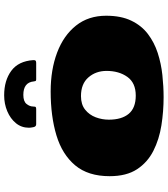

<svg xmlns="http://www.w3.org/2000/svg" viewBox="38 -823 803 919"><g transform="rotate(-90 439.5 -363.5)"><path d="M433.6 18.1Q366.2 18.1 299.3 7.6Q232.4 -2.9 177.2 -30.8Q122.1 -58.6 88.9 -109.1Q55.7 -159.7 55.7 -240.2Q55.7 -343.3 107.7 -405.3Q159.7 -467.3 251.2 -494.9Q342.8 -522.5 461.4 -522.5Q565.4 -522.5 647.5 -491.5Q729.5 -460.4 776.6 -401.1Q823.7 -341.8 823.7 -256.8Q823.7 -185.5 800 -136.5Q776.4 -87.4 736.1 -56.9Q695.8 -26.4 645.3 -10Q594.7 6.3 540 12.2Q485.4 18.1 433.6 18.1ZM441.4 -115.2Q502.4 -115.2 531 -155.5Q559.6 -195.8 559.6 -254.9Q559.6 -306.2 528.6 -341.8Q497.6 -377.4 439 -377.4Q398.9 -377.4 374 -357.4Q349.1 -337.4 337.6 -306.9Q326.2 -276.4 326.2 -244.1Q326.2 -182.6 354.2 -148.9Q382.3 -115.2 441.4 -115.2ZM304.2 -591.8Q293 -591.8 290.3 -605.2Q287.6 -618.7 287.6 -626.5Q287.6 -662.1 309.3 -688.7Q331.1 -715.3 366.5 -730.2Q401.9 -745.1 442.9 -745.1Q513.7 -745.1 560.1 -710.9Q606.4 -676.8 611.3 -605.5Q611.8 -602.1 610.1 -596.9Q608.4 -591.8 596.7 -591.8H519.5Q511.7 -591.8 510.7 -596.4Q509.8 -601.1 509.3 -603.5Q504.4 -653.3 444.8 -653.3Q413.6 -653.3 401.4 -637.9Q389.2 -622.6 389.2 -606.9Q389.2 -602.1 388.2 -596.9Q387.2 -591.8 376 -591.8Z"/></g></svg>

Font: Seymour One
Style: Regular
Weight: 400
Designer: Vernon Adams
Foundry: Vernon Adams
Version: Version 1.100; ttfautohint (v1.8.4.7-5d5b);gftools[0.9.33]